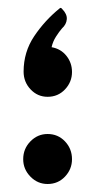

<svg xmlns="http://www.w3.org/2000/svg" viewBox="-20 -447 238 480"><path d="M99 -205Q74 -205 56.5 -223.5Q39 -242 39 -268Q39 -317 65.5 -356.5Q92 -396 129 -426Q132 -429 135 -425Q148 -412 147 -399Q146 -386 135 -376Q128 -368 120 -355.5Q112 -343 109 -329Q132 -325 146 -307.5Q160 -290 160 -267Q160 -242 142.5 -223.5Q125 -205 99 -205ZM99 -112Q125 -112 142.5 -93.5Q160 -75 160 -49Q160 -24 142.5 -5.5Q125 13 99 13Q74 13 56 -5.5Q38 -24 38 -49Q38 -75 56 -93.5Q74 -112 99 -112Z"/></svg>

Font: Zain
Style: Bold
Weight: 700
Designer: Zain,Boutros
Foundry: Mobile Telecommunications Company (Zain), 2024
Version: Version 1.50; ttfautohint (v1.8.4)